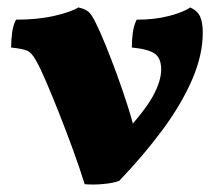

<svg xmlns="http://www.w3.org/2000/svg" viewBox="-20 -487 576 517"><path d="M208 9Q195 -33 177 -82.5Q159 -132 140 -180Q121 -228 104.5 -266.5Q88 -305 77 -324Q65 -346 52 -351Q39 -356 10 -359Q10 -378 12.5 -398Q15 -418 23 -434Q82 -434 127 -444.5Q172 -455 191 -467Q209 -463 218 -455.5Q227 -448 238 -425Q250 -401 265 -364Q280 -327 295.5 -284.5Q311 -242 324.5 -199.5Q338 -157 346 -121H308Q370 -188 392 -228.5Q414 -269 414 -300Q414 -331 396 -343Q378 -355 335 -359Q335 -378 337.5 -398Q340 -418 348 -434Q398 -434 437 -444.5Q476 -455 492 -467Q512 -458 519 -442Q526 -426 526 -399Q526 -339 497.5 -273Q469 -207 418.5 -138.5Q368 -70 301 0Q285 6 258.5 8.5Q232 11 208 9Z"/></svg>

Font: Vollkorn Black
Style: Regular
Weight: 900
Designer: Friedrich Althausen
Foundry: Friedrich Althausen
Version: Version 5.000